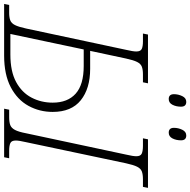

<svg xmlns="http://www.w3.org/2000/svg" viewBox="-28 -928 944 953"><g transform="rotate(90 444.5 -452.0)"><path d="M-12 0 -7 -25H32Q55 -25 69.5 -30.5Q84 -36 93 -54Q102 -72 110 -109L216 -606Q224 -640 224 -656Q224 -677 211.5 -683Q199 -689 174 -689H135L140 -714H382L377 -689H338Q314 -689 299.5 -683.5Q285 -678 276 -660Q267 -642 259 -605L221 -427H310Q408 -427 466 -380.5Q524 -334 524 -241Q524 -176 494 -121Q464 -66 401.5 -33Q339 0 244 0ZM137 -31H239Q323 -31 375.5 -59.5Q428 -88 453 -136Q478 -184 478 -241Q478 -315 433.5 -355Q389 -395 296 -395H214ZM508 0 513 -25H550Q575 -25 589.5 -30.5Q604 -36 613.5 -54Q623 -72 630 -109L736 -606Q744 -640 744 -656Q744 -677 731 -683Q718 -689 692 -689H655L660 -714H901L896 -689H859Q834 -689 819.5 -683.5Q805 -678 796 -660Q787 -642 779 -605L674 -108Q666 -74 666 -58Q666 -37 678.5 -31Q691 -25 717 -25H754L749 0ZM627 -817Q603 -817 603 -843Q603 -864 612.5 -884Q622 -904 641 -904Q665 -904 665 -878Q665 -854 655.5 -835.5Q646 -817 627 -817ZM460 -817Q436 -817 436 -843Q436 -864 445.5 -884Q455 -904 474 -904Q498 -904 498 -878Q498 -854 488.5 -835.5Q479 -817 460 -817Z"/></g></svg>

Font: Noto Serif ExtraLight
Style: Italic
Weight: 200
Italic angle: -12°
Designer: Monotype Design Team
Foundry: Monotype Imaging Inc.
Version: Version 2.014; ttfautohint (v1.8.4.7-5d5b)